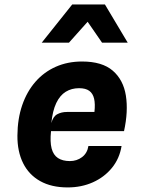

<svg xmlns="http://www.w3.org/2000/svg" viewBox="-20 -832 640 860"><path d="M283 7.5Q210.5 7.5 160 -20.8Q109.5 -49 83.5 -101.2Q57.5 -153.5 58 -224.5Q58.5 -300 79.5 -361Q100.5 -422 138.8 -465.8Q177 -509.5 230 -533Q283 -556.5 347.5 -556.5Q437.5 -556.5 485 -515.5Q532.5 -474.5 543.8 -404Q555 -333.5 535.5 -244.5H208.5Q203.5 -196.5 211.2 -167Q219 -137.5 239.8 -124Q260.5 -110.5 293 -110.5Q324 -110.5 347.5 -128.2Q371 -146 376 -178H524.5Q515.5 -122 481.5 -80.2Q447.5 -38.5 396.2 -15.5Q345 7.5 283 7.5ZM210 -280.5Q217.5 -310 236.2 -320.2Q255 -330.5 280 -330.5H403Q407 -366.5 401.5 -390Q396 -413.5 379.8 -425.2Q363.5 -437 334 -437Q300.5 -437 274.5 -421Q248.5 -405 232 -370.5Q215.5 -336 210 -280.5ZM167 -641 303.5 -812H450L552 -641H437L372.5 -734.5L289 -641Z"/></svg>

Font: Spline Sans Mono
Style: Bold Italic
Weight: 700
Italic angle: -4°
Monospace: yes
Version: Version 1.004